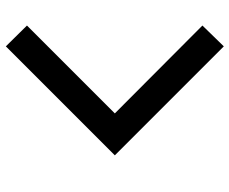

<svg xmlns="http://www.w3.org/2000/svg" viewBox="-86 -698 804 673"><g transform="rotate(90 316.5 -362.0)"><path d="M143 20 70 -54 378 -362 70 -669 143 -744 525 -362Z"/></g></svg>

Font: SUIT SemiBold
Style: Regular
Weight: 600
Designer: Sunn Youn; Korean Glyphs from Source Han Sans (Sandoll Communications; Soo-young Jang, Joo-yeon Kang)
Foundry: Sunn
Version: Version 1.140